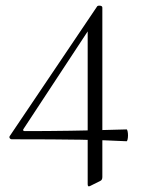

<svg xmlns="http://www.w3.org/2000/svg" viewBox="-20 -502 520 681"><path d="M15 -20 325 -480Q327 -482 332 -482Q343 -482 343 -475V126Q343 137 335 140L301 157Q297 159 295 159Q291 159 291 151V-408L311 -421L63 -44Q61 -41 62.5 -39Q64 -37 68 -37Q229 -37 391 -42L429 -43Q431 -43 432.5 -36.5Q434 -30 434 -22Q434 -14 432.5 -7.5Q431 -1 429 -1Q353 -5 265 -6.5Q177 -8 22 -8Q17 -8 14.5 -12Q12 -16 15 -20Z"/></svg>

Font: Cormorant Unicase Light
Style: Regular
Weight: 300
Designer: Christian Thalmann (Catharsis Fonts)
Foundry: Catharsis Fonts
Version: Version 4.000